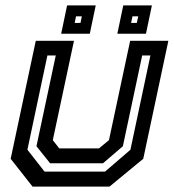

<svg xmlns="http://www.w3.org/2000/svg" viewBox="-20 -691 644 711"><path d="M100.5 0 19.5 -103 112.5 -540H254L175.5 -172L199.5 -141.5H346.5L383.5 -172L462 -540H603.5L510.5 -103L385.5 0ZM145 -55.5H369L463 -136.5L537 -485.5H506.5L435 -149.5L361.5 -86.5H165.5L115 -149.5L186.5 -485.5H155.5L81.5 -136.5ZM414.5 -566 436.5 -671H542.5L520.5 -566ZM206.5 -566 228.5 -671H334.5L312.5 -566ZM256.5 -606H278L283 -630.5H261.5ZM465.5 -606H486.5L492 -630.5H470.5Z"/></svg>

Font: Tourney Thin SemiBold
Style: Italic
Weight: 600
Italic angle: -12°
Version: Version 1.015